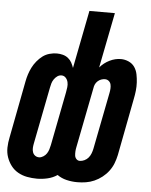

<svg xmlns="http://www.w3.org/2000/svg" viewBox="-59 -784 663 841"><g transform="rotate(5 272.0 -364.0)"><path d="M135 12Q113 12 91.5 8Q70 4 51.5 -6.5Q33 -17 20.5 -33.5Q8 -50 1 -70Q-6 -90 -5.5 -112.5Q-5 -135 0 -158L48 -408Q51 -424 56 -439.5Q61 -455 68.5 -470Q76 -485 87.5 -499Q99 -513 112.5 -523Q126 -533 142.5 -537.5Q159 -542 174 -542Q188 -542 201 -538.5Q214 -535 224 -527Q234 -519 240 -508Q246 -497 250 -485L300 -740H412L364 -497Q382 -518 406.5 -530Q431 -542 456 -542Q474 -542 490.5 -534.5Q507 -527 516.5 -513Q526 -499 529.5 -481.5Q533 -464 534 -446Q535 -428 533 -409.5Q531 -391 527 -372L479 -122Q475 -103 468 -85Q461 -67 449 -51Q437 -35 421 -22.5Q405 -10 387 -2Q369 6 350 9Q331 12 312 12Q288 12 265 6.5Q242 1 224 -12Q205 1 181.5 6.5Q158 12 135 12ZM315 -82Q325 -82 335.5 -87Q346 -92 353 -100.5Q360 -109 364 -119.5Q368 -130 370 -140L419 -390Q421 -400 421.5 -409.5Q422 -419 420 -427.5Q418 -436 411 -442Q404 -448 394 -448Q386 -448 377.5 -445Q369 -442 362 -435.5Q355 -429 351.5 -421Q348 -413 347 -405L295 -140Q293 -131 292.5 -121.5Q292 -112 293 -103.5Q294 -95 300 -88.5Q306 -82 315 -82ZM136 -82Q145 -82 154.5 -88Q164 -94 169.5 -102.5Q175 -111 178 -120.5Q181 -130 183 -140L229 -376Q231 -387 232.5 -398.5Q234 -410 231.5 -421Q229 -432 221.5 -440Q214 -448 203 -448Q193 -448 184.5 -442Q176 -436 170 -427Q164 -418 161.5 -409Q159 -400 157 -390L108 -140Q106 -130 105.5 -120.5Q105 -111 108 -102Q111 -93 118.5 -87.5Q126 -82 136 -82Z"/></g></svg>

Font: Lode Term
Style: Bold Italic
Weight: 700
Italic angle: -11°
Monospace: yes
Designer: Belleve Invis
Foundry: Belleve Invis
Version: Version 29.2.0